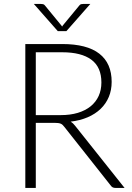

<svg xmlns="http://www.w3.org/2000/svg" viewBox="-20 -924 647 944"><path d="M278.5 -358Q325.5 -358 362.8 -369.2Q400 -380.5 425.8 -401.5Q451.5 -422.5 465 -452Q478.5 -481.5 478.5 -518.5Q478.5 -594 429.2 -630.5Q380 -667 285.5 -667H156V-358ZM592.5 0H548.5Q540 0 534.2 -2.8Q528.5 -5.5 523.5 -13L296.5 -300Q292.5 -305.5 288.2 -309.5Q284 -313.5 278.8 -315.8Q273.5 -318 266.2 -319Q259 -320 248.5 -320H156V0H104.5V-707.5H285.5Q407.5 -707.5 468.2 -660.2Q529 -613 529 -521.5Q529 -481 515 -447.5Q501 -414 474.8 -388.8Q448.5 -363.5 411.2 -347.5Q374 -331.5 327.5 -326Q339.5 -318.5 349 -306ZM424 -904.5 306.5 -771H264L146.5 -904.5H182Q186 -904.5 191.5 -903.5Q197 -902.5 201 -897L281.5 -799L285.5 -793.5Q286.5 -796 289 -799L370 -897Q374 -902.5 379.2 -903.5Q384.5 -904.5 388.5 -904.5Z"/></svg>

Font: Lato 2
Style: Regular
Weight: 300
Designer: Lukasz Dziedzic with Adam Twardoch and Botio Nikoltchev
Foundry: tyPoland Lukasz Dziedzic
Version: Version 2.015; 2015-08-06; http://www.latofonts.com/